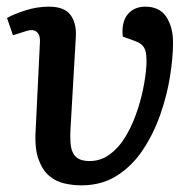

<svg xmlns="http://www.w3.org/2000/svg" viewBox="-20 -543 583 577"><path d="M416 -523Q460 -523 480 -492Q500 -461 500 -416Q500 -370 491 -313.5Q482 -257 462 -199.5Q442 -142 410 -93.5Q378 -45 332 -15.5Q286 14 225 14Q200 14 174.5 8.5Q149 3 128.5 -14Q108 -31 96 -63.5Q84 -96 87 -149L100 -416Q101 -431 96 -440Q91 -449 82.5 -451.5Q74 -454 60 -450L19 -437L1 -489Q20 -500 55.5 -511.5Q91 -523 127 -523Q173 -523 191.5 -498.5Q210 -474 208 -434L192 -158Q190 -127 193 -104.5Q196 -82 209.5 -70.5Q223 -59 249 -59Q282 -59 308.5 -78Q335 -97 354.5 -128Q374 -159 388 -197.5Q402 -236 410 -275Q418 -314 420 -347Q421 -373 418 -386.5Q415 -400 407 -407.5Q399 -415 385 -420L349 -433Q346 -459 352.5 -479Q359 -499 375.5 -511Q392 -523 416 -523Z"/></svg>

Font: Literata Medium
Style: Italic
Weight: 500
Italic angle: -2°
Designer: Latin by Veronika Burian and Jose Scaglione. Greek by Irene Vlachou. Cyrillic by Vera Evstafieva
Foundry: TypeTogether
Version: Version 3.103;gftools[0.9.29]